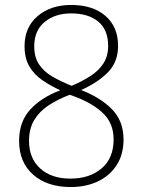

<svg xmlns="http://www.w3.org/2000/svg" viewBox="-20 -744 577 774"><path d="M267 -724Q354 -724 405 -680Q456 -636 456 -559Q456 -494 415 -452.5Q374 -411 307 -381Q385 -351 431.5 -303.5Q478 -256 478 -182Q478 -121 450 -78Q422 -35 374 -12.5Q326 10 265 10Q170 10 113.5 -40Q57 -90 57 -176Q57 -254 102.5 -303Q148 -352 223 -380Q184 -398 151 -420.5Q118 -443 98.5 -476Q79 -509 79 -558Q79 -634 131.5 -679Q184 -724 267 -724ZM267 -690Q202 -690 160 -655.5Q118 -621 118 -557Q118 -514 137 -485Q156 -456 190 -436Q224 -416 269 -398Q311 -416 344.5 -437.5Q378 -459 397 -488.5Q416 -518 416 -559Q416 -624 376 -657Q336 -690 267 -690ZM97 -176Q97 -106 142 -65Q187 -24 264 -24Q341 -24 389.5 -65Q438 -106 438 -182Q438 -244 399 -284Q360 -324 286 -353L261 -362Q214 -344 177 -320Q140 -296 118.5 -261Q97 -226 97 -176Z"/></svg>

Font: Noto Sans Disp ExtLt
Style: Regular
Weight: 200
Designer: Monotype Design Team
Foundry: Monotype Imaging Inc.
Version: Version 2.000;GOOG;noto-source:20170915:90ef993387c0